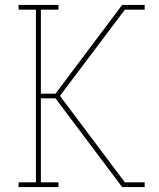

<svg xmlns="http://www.w3.org/2000/svg" viewBox="-20 -755 640 775"><path d="M473 0 204 -358H145V-19H216V0H55V-19H125V-716H55V-735H216V-716H145V-377H204L473 -735H564V-716H484L222 -368L484 -19H564V0Z"/></svg>

Font: Iosevka HT Thin Extended
Style: Regular
Weight: 100
Width: 7
Monospace: yes
Designer: Belleve Invis
Foundry: Belleve Invis
Version: Version 32.3.0; ttfautohint (v1.8.4)